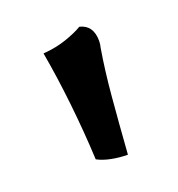

<svg xmlns="http://www.w3.org/2000/svg" viewBox="-68 -774 374 404"><g transform="rotate(-20 119.5 -572.0)"><path d="M150 -716Q179 -709 179 -674Q179 -670 178.5 -666.5Q178 -663 177 -659Q169 -612 164 -555Q159 -498 154 -428Q136 -428 118 -431.5Q100 -435 87 -442Q84 -505 77 -569Q70 -633 60 -689Q88 -691 111.5 -699Q135 -707 150 -716Z"/></g></svg>

Font: Vollkorn ExtraBold
Style: Regular
Weight: 800
Designer: Friedrich Althausen
Foundry: Friedrich Althausen
Version: Version 5.000; ttfautohint (v1.8.3)